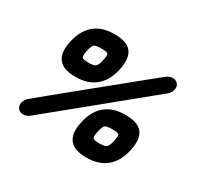

<svg xmlns="http://www.w3.org/2000/svg" viewBox="-106 -660 772 736"><g transform="rotate(30 280.0 -292.0)"><path d="M282 -500Q305 -473 292 -415.5Q279 -358 242 -331Q210 -307 158.5 -307Q107 -307 86 -331Q62 -358 75 -415.5Q88 -473 125 -500Q156 -524 208.5 -524Q261 -524 282 -500ZM484 -490Q485 -490 486 -490Q500 -490 508.5 -479.5Q517 -469 513 -454Q510 -439 496 -428Q496 -428 86 -93Q73 -82 57 -82Q42 -82 34 -93Q26 -104 29 -118Q33 -134 46 -144Q72 -166 114.5 -200.5Q157 -235 247 -308.5Q337 -382 397 -430.5Q457 -479 457 -479Q470 -490 484 -490ZM161 -446Q153 -441 147.5 -415.5Q142 -390 147 -385Q151 -379 175 -379Q199 -379 206 -385Q214 -390 219.5 -415.5Q225 -441 221 -446Q216 -451 192 -451Q168 -451 161 -446ZM473 -253Q496 -226 483 -168.5Q470 -111 433 -84Q401 -60 349.5 -60Q298 -60 277 -84Q253 -111 266 -168.5Q279 -226 316 -253Q347 -277 399.5 -277Q452 -277 473 -253ZM352 -199Q344 -194 338.5 -168.5Q333 -143 338 -138Q342 -132 366 -132Q390 -132 397 -138Q405 -143 410.5 -168.5Q416 -194 412 -199Q407 -204 383 -204Q359 -204 352 -199Z"/></g></svg>

Font: Brass Mono
Style: Italic
Weight: 400
Italic angle: -13°
Monospace: yes
Version: Version 1.100; ttfautohint (v1.8.3) -l 8 -r 50 -G 200 -x 14 